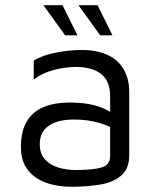

<svg xmlns="http://www.w3.org/2000/svg" viewBox="-20 -699 594 734"><path d="M252 15Q219 15 185.5 8Q152 1 123.5 -16Q95 -33 77.5 -62.5Q60 -92 60 -137Q60 -199 83.5 -236.5Q107 -274 148.5 -290.5Q190 -307 244 -307Q285 -307 315 -302Q345 -297 368.5 -287.5Q392 -278 411 -266L425 -200Q402 -217 358.5 -229.5Q315 -242 263 -242Q200 -242 166 -218Q132 -194 132 -148Q132 -111 152.5 -89Q173 -67 204.5 -58Q236 -49 269 -49Q334 -49 367.5 -58.5Q401 -68 401 -102V-331Q401 -389 367 -416Q333 -443 270 -443Q230 -443 185.5 -431.5Q141 -420 109 -395V-467Q140 -487 192 -497.5Q244 -508 293 -508Q326 -508 354 -501.5Q382 -495 404 -482.5Q426 -470 441.5 -450.5Q457 -431 465.5 -405.5Q474 -380 474 -348V-106Q474 -53 442.5 -27Q411 -1 360.5 7Q310 15 252 15ZM229 -564 146 -679H219L276 -564ZM363 -564 280 -679H353L410 -564Z"/></svg>

Font: Maven Pro
Style: Regular
Weight: 400
Designer: Joe Prince
Foundry: Joe Prince
Version: Version 2.103